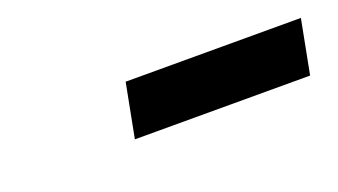

<svg xmlns="http://www.w3.org/2000/svg" viewBox="-27 -786 489 278"><g transform="rotate(-20 218.0 -646.5)"><path d="M150 -605 166 -688H436L420 -605Z"/></g></svg>

Font: Source Serif 4 ExtraBold
Style: Italic
Weight: 800
Italic angle: -12°
Designer: Frank Grießhammer
Foundry: Adobe Systems Incorporated
Version: Version 4.004;hotconv 1.0.116;makeotfexe 2.5.65601